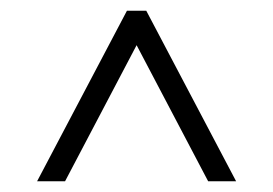

<svg xmlns="http://www.w3.org/2000/svg" viewBox="-20 -765 508 357"><path d="M216 -745H252L419 -428H367L234 -681L101 -428H49Z"/></svg>

Font: Eudoxus Sans ExtraLight
Style: Regular
Weight: 200
Designer: Stijn de Vries
Foundry: tokotype
Version: Version 2.005